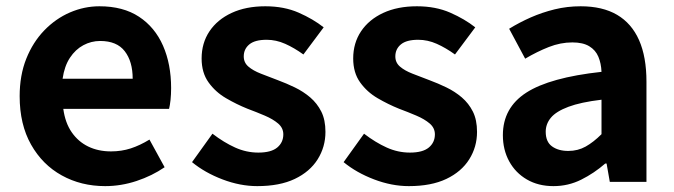

<svg xmlns="http://www.w3.org/2000/svg" viewBox="-20 -594 2202 627"><path d="M323.4 13.8Q244.9 13.8 181.7 -21.2Q118.5 -56.1 81.4 -121.9Q44.2 -187.7 44.2 -279.9Q44.2 -348.1 65.8 -402.2Q87.4 -456.3 124.6 -494.8Q161.8 -533.2 208.5 -553.4Q255.3 -573.5 304.7 -573.5Q382.1 -573.5 434 -539.3Q485.9 -505.1 512.4 -444.7Q538.8 -384.4 538.8 -306.4Q538.8 -285.9 536.9 -267.6Q534.9 -249.4 532.1 -238.4H186.7Q192.9 -192.8 214.2 -162.1Q235.4 -131.4 268.1 -115.5Q300.8 -99.6 342.6 -99.6Q376.6 -99.6 407 -109.4Q437.3 -119.3 468.1 -138.2L517.6 -47.9Q476.7 -19.8 426 -3Q375.4 13.8 323.4 13.8ZM184.4 -336.9H413.3Q413.3 -393.2 387.4 -426.7Q361.6 -460.2 307.1 -460.2Q278 -460.2 252.2 -446.4Q226.4 -432.6 208.4 -405.4Q190.4 -378.2 184.4 -336.9Z M820.1 13.8Q764.3 13.8 706.7 -8.1Q649.1 -30 607.1 -64.5L673.8 -157.4Q711.4 -128.6 747.9 -112.2Q784.4 -95.7 823.7 -95.7Q865.5 -95.7 885.4 -112.3Q905.2 -128.9 905.2 -155.2Q905.2 -176.1 888.3 -190.6Q871.5 -205 844.5 -216.5Q817.5 -228 788 -239Q752.7 -253.2 718.2 -273.3Q683.7 -293.4 661.1 -324.9Q638.4 -356.4 638.4 -403Q638.4 -453.3 664 -491.7Q689.7 -530.1 736.4 -551.8Q783.2 -573.5 846.5 -573.5Q907.6 -573.5 955.2 -552.7Q1002.8 -531.8 1037 -504.7L970.8 -416.1Q940.9 -437.7 911.3 -450.9Q881.6 -464.1 850.8 -464.1Q812.3 -464.1 794.2 -449Q776 -433.9 776 -409.7Q776 -389.6 791.2 -376.5Q806.4 -363.4 832.1 -353.4Q857.9 -343.4 887.3 -332.2Q915.4 -321.8 942.9 -308.5Q970.4 -295.2 993.1 -275.9Q1015.7 -256.5 1029.3 -229.5Q1042.8 -202.4 1042.8 -163.4Q1042.8 -114.3 1017.4 -73.8Q991.9 -33.2 942.6 -9.7Q893.3 13.8 820.1 13.8Z M1315.1 13.8Q1259.3 13.8 1201.7 -8.1Q1144.1 -30 1102.1 -64.5L1168.8 -157.4Q1206.4 -128.6 1242.9 -112.2Q1279.4 -95.7 1318.7 -95.7Q1360.5 -95.7 1380.4 -112.3Q1400.2 -128.9 1400.2 -155.2Q1400.2 -176.1 1383.3 -190.6Q1366.5 -205 1339.5 -216.5Q1312.5 -228 1283 -239Q1247.7 -253.2 1213.2 -273.3Q1178.7 -293.4 1156.1 -324.9Q1133.4 -356.4 1133.4 -403Q1133.4 -453.3 1159 -491.7Q1184.7 -530.1 1231.4 -551.8Q1278.2 -573.5 1341.5 -573.5Q1402.6 -573.5 1450.2 -552.7Q1497.8 -531.8 1532 -504.7L1465.8 -416.1Q1435.9 -437.7 1406.3 -450.9Q1376.6 -464.1 1345.8 -464.1Q1307.3 -464.1 1289.2 -449Q1271 -433.9 1271 -409.7Q1271 -389.6 1286.2 -376.5Q1301.4 -363.4 1327.1 -353.4Q1352.9 -343.4 1382.3 -332.2Q1410.4 -321.8 1437.9 -308.5Q1465.4 -295.2 1488.1 -275.9Q1510.7 -256.5 1524.3 -229.5Q1537.8 -202.4 1537.8 -163.4Q1537.8 -114.3 1512.4 -73.8Q1486.9 -33.2 1437.6 -9.7Q1388.3 13.8 1315.1 13.8Z M1787.4 13.8Q1737.9 13.8 1700.6 -7.9Q1663.4 -29.5 1642.8 -67.2Q1622.2 -105 1622.2 -152.6Q1622.2 -242.2 1698.9 -291.6Q1775.7 -341 1944.3 -359.4Q1943.2 -386.8 1934.1 -408.6Q1925 -430.4 1904.4 -442.9Q1883.8 -455.5 1849.1 -455.5Q1810.3 -455.5 1772.3 -440.5Q1734.3 -425.6 1695 -402.4L1642.7 -500.1Q1676.1 -520.7 1713.2 -537.1Q1750.3 -553.4 1791.3 -563.5Q1832.3 -573.5 1876.1 -573.5Q1947.4 -573.5 1995 -545.7Q2042.6 -517.8 2066.9 -463Q2091.1 -408.3 2091.1 -327V0H1971.4L1960.9 -59.9H1956.4Q1920.3 -28.4 1878 -7.3Q1835.8 13.8 1787.4 13.8ZM1835.7 -101.1Q1867.1 -101.1 1892.6 -115.4Q1918.1 -129.7 1944.3 -155.8V-268.4Q1876.4 -260.3 1836.2 -245.2Q1796 -230.1 1779.1 -209.7Q1762.1 -189.3 1762.1 -163.8Q1762.1 -130.8 1782.7 -116Q1803.3 -101.1 1835.7 -101.1Z"/></svg>

Font: Noto Sans HK Thin
Style: Regular
Weight: 100
Designer: Ryoko NISHIZUKA 西塚涼子 (kana, bopomofo & ideographs); Paul D. Hunt (Latin, Greek & Cyrillic); Sandoll Communications 산돌커뮤니
Foundry: Adobe
Version: Version 2.004-H2;hotconv 1.0.118;makeotfexe 2.5.65603